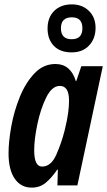

<svg xmlns="http://www.w3.org/2000/svg" viewBox="-20 -846 489 876"><path d="M416 -719Q416 -767 385.5 -796.5Q355 -826 308 -826Q257 -826 227 -796Q197 -766 197 -716Q197 -667 225.5 -637Q254 -607 307 -607Q357 -607 386.5 -638.5Q416 -670 416 -719ZM258 -717Q258 -767 308 -767Q356 -767 356 -717Q356 -667 307 -667Q258 -667 258 -717ZM136 -160Q136 -210 150.5 -279.5Q165 -349 191 -401.5Q217 -454 253 -454Q295 -454 295 -387Q295 -362 291 -331Q287 -300 275 -251Q261 -195 237 -140.5Q213 -86 172 -86Q136 -86 136 -160ZM241 -72H244L242 0H333L449 -544H351L328 -476H326Q302 -554 233 -554Q178 -554 137.5 -511.5Q97 -469 70.5 -404Q44 -339 31.5 -269.5Q19 -200 19 -146Q19 -72 47 -31Q75 10 125 10Q162 10 189 -12.5Q216 -35 241 -72Z"/></svg>

Font: Noto Sans Display Condensed
Style: Bold Italic
Weight: 700
Width: 3
Designer: Monotype Design team
Foundry: Monotype Imaging Inc.
Version: 1.000